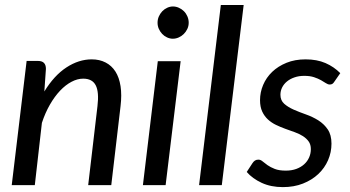

<svg xmlns="http://www.w3.org/2000/svg" viewBox="-20 -758 1433 786"><path d="M28 0 89 -508.5H136Q168 -508.5 168 -476L161.5 -383.5Q201.5 -449 252 -482Q302.5 -515 355.5 -515Q387.5 -515 412.2 -502.2Q437 -489.5 452.5 -465.2Q468 -441 473.5 -405.2Q479 -369.5 473.5 -323.5L435.5 0H341L379 -323.5Q386 -381 372 -408.5Q358 -436 320.5 -436Q297 -436 272.8 -423.2Q248.5 -410.5 226 -386.8Q203.5 -363 184.2 -329.5Q165 -296 151.5 -255L122.5 0Z M719.5 -507.5 658 0H565L626 -507.5ZM752.5 -665Q752.5 -651.5 747 -639.8Q741.5 -628 732.5 -619Q723.5 -610 711.8 -604.8Q700 -599.5 687.5 -599.5Q675.5 -599.5 664 -604.8Q652.5 -610 644 -619Q635.5 -628 630.2 -639.8Q625 -651.5 625 -665Q625 -678.5 630.2 -690.5Q635.5 -702.5 644.2 -711.8Q653 -721 664.5 -726.2Q676 -731.5 688 -731.5Q700.5 -731.5 712.2 -726.2Q724 -721 733 -712Q742 -703 747.2 -690.8Q752.5 -678.5 752.5 -665Z M795 0 884 -737.5H977.5L888 0Z M1349 -424Q1345 -417.5 1340.8 -414.8Q1336.5 -412 1330 -412Q1322.5 -412 1314.2 -417.5Q1306 -423 1294 -429.8Q1282 -436.5 1265.5 -442Q1249 -447.5 1225.5 -447.5Q1203.5 -447.5 1185.5 -441.2Q1167.5 -435 1154.8 -424.5Q1142 -414 1135 -400Q1128 -386 1128 -370Q1128 -347 1143.5 -333.2Q1159 -319.5 1182.2 -309.2Q1205.5 -299 1232.5 -289.5Q1259.5 -280 1282.8 -265.5Q1306 -251 1321.5 -228.5Q1337 -206 1337 -170Q1337 -134.5 1323 -102.2Q1309 -70 1283 -45.5Q1257 -21 1220.2 -6.5Q1183.5 8 1138 8Q1089 8 1051.2 -9.5Q1013.5 -27 990 -54L1013.5 -90Q1018 -97 1023.8 -100.8Q1029.5 -104.5 1038 -104.5Q1046.5 -104.5 1054.8 -97.5Q1063 -90.5 1075 -82Q1087 -73.5 1104.8 -66.5Q1122.5 -59.5 1150 -59.5Q1174 -59.5 1193 -66.5Q1212 -73.5 1225.2 -85.5Q1238.5 -97.5 1245.5 -113.5Q1252.5 -129.5 1252.5 -147.5Q1252.5 -166.5 1243.5 -179Q1234.5 -191.5 1220 -200.8Q1205.5 -210 1186.8 -216.8Q1168 -223.5 1148.5 -230.5Q1129 -237.5 1110.2 -246.5Q1091.5 -255.5 1077 -268.8Q1062.5 -282 1053.5 -301.2Q1044.5 -320.5 1044.5 -348Q1044.5 -380 1057.2 -410.2Q1070 -440.5 1094.2 -463.8Q1118.5 -487 1153 -501Q1187.5 -515 1231 -515Q1277.5 -515 1312.5 -499.8Q1347.5 -484.5 1373 -458.5Z"/></svg>

Font: Lato Medium
Style: Italic
Weight: 500
Italic angle: -7°
Designer: Lukasz Dziedzic
Foundry: tyPoland Lukasz Dziedzic
Version: Version 2.006; 2014-01-15